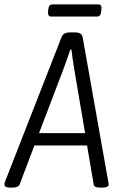

<svg xmlns="http://www.w3.org/2000/svg" viewBox="-38 -849 548 871"><path d="M7 2Q-18 2 -18 -13Q-18 -18 -14 -28L241 -680Q249 -702 279 -702H303Q333 -702 337 -680L452 -31Q453 -24 454 -19.5Q455 -15 455 -12Q455 2 426 2H414Q389 2 387 -12L357 -189H118L51 -12Q48 -5 39.5 -1.5Q31 2 20 2ZM247 -528 139 -245H348L300 -528Q296 -552 292 -579Q288 -606 286 -624H281Q275 -606 266 -580.5Q257 -555 247 -528ZM194 -774Q178 -774 180 -797L181 -806Q183 -829 200 -829H409Q425 -829 422 -806L421 -797Q419 -774 403 -774Z"/></svg>

Font: Asap Condensed Condensed Light
Style: Italic
Weight: 300
Width: 3
Italic angle: -6°
Designer: Pablo Cosgaya
Foundry: Omnibus-Type
Version: Version 3.001; ttfautohint (v1.8.4.7-5d5b)